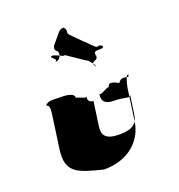

<svg xmlns="http://www.w3.org/2000/svg" viewBox="-138 -967 931 1000"><g transform="rotate(-20 328.0 -466.5)"><path d="M260 -795C286 -824 301 -854 323 -846C344 -824 304 -868 326 -846C347 -810 314 -826 349 -792C370 -770 412 -730 434 -708C466 -677 447 -710 481 -690C502 -668 459 -710 481 -688C491 -665 421 -692 432 -658C453 -636 409 -677 431 -655C442 -621 385 -637 410 -606C429 -582 385 -628 407 -606C428 -596 381 -646 381 -646C402 -624 256 -732 278 -710C283 -700 205 -748 210 -724C231 -702 232 -705 224 -696C232 -690 264 -708 253 -742C226 -759 247 -781 260 -795ZM182 -513C142 -513 113 -520 100 -495C100 -495 107 -532 102 -497C111 -488 119 -493 112 -440L87 -262C69 -133 130 -116 269 -81C413 -81 491 -168 504 -262L529 -440C532 -458 549 -523 555 -497C555 -497 561 -530 556 -495C546 -485 520 -512 497 -477C497 -477 444 -512 439 -477C421 -477 388 -449 380 -459C374 -416 394 -400 442 -400C501 -400 526 -379 530 -404L514 -294C508 -253 485 -225 408 -225C331 -225 314 -254 320 -300L339 -436C321 -436 308 -445 312 -470C302 -460 276 -482 258 -482C262 -512 203 -513 182 -513Z"/></g></svg>

Font: Hussar Przerywany
Style: Obl
Weight: 400
Foundry: Cannot Into Space Fonts
Version: Version 0.982